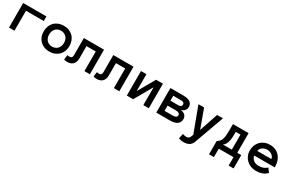

<svg xmlns="http://www.w3.org/2000/svg" viewBox="137 -1677 4639 3082"><g transform="rotate(30 2456.5 -136.5)"><path d="M23.9 -455.1H455.1V-370.1H125V0H23.9Z M1012.7 -227.1Q1012.7 -173.8 995.8 -130.4Q979 -86.9 947.5 -55.4Q916 -23.9 872.1 -6.3Q828.1 11.2 773.9 11.2Q720.7 11.2 676.8 -6.3Q632.8 -23.9 601.3 -55.4Q569.8 -86.9 553 -130.4Q536.1 -173.8 536.1 -227.1Q536.1 -278.8 553 -323Q569.8 -367.2 601.3 -399.2Q632.8 -431.2 676.8 -448.5Q720.7 -465.8 773.9 -465.8Q828.1 -465.8 872.1 -448.5Q916 -431.2 947.5 -399.2Q979 -367.2 995.8 -323Q1012.7 -278.8 1012.7 -227.1ZM912.1 -227.1Q912.1 -257.8 902.6 -285.4Q893.1 -313 875 -332.5Q856.9 -352.1 831.3 -363.5Q805.7 -375 773.9 -375Q741.7 -375 716.3 -363.5Q690.9 -352.1 673.3 -332.5Q655.8 -313 646.2 -285.4Q636.7 -257.8 636.7 -227.1Q636.7 -194.8 646.2 -168.5Q655.8 -142.1 673.3 -122.1Q690.9 -102.1 716.3 -91.1Q741.7 -80.1 773.9 -80.1Q805.7 -80.1 831.3 -91.1Q856.9 -102.1 875 -122.1Q893.1 -142.1 902.6 -168.5Q912.1 -194.8 912.1 -227.1Z M1522.9 -455.1V0H1421.9V-363.8H1250V-134.8Q1250 -95.2 1238.3 -67.1Q1226.6 -39.1 1207.3 -22Q1188 -4.9 1161.9 3.2Q1135.7 11.2 1106 11.2Q1064.9 11.2 1045.9 -1L1058.6 -87.9Q1065.9 -84 1074.5 -82Q1083 -80.1 1096.7 -80.1Q1148.9 -80.1 1148.9 -134.8V-455.1Z M2068.8 -455.1V0H1967.8V-363.8H1795.9V-134.8Q1795.9 -95.2 1784.2 -67.1Q1772.5 -39.1 1753.2 -22Q1733.9 -4.9 1707.8 3.2Q1681.6 11.2 1651.9 11.2Q1610.8 11.2 1591.8 -1L1604.5 -87.9Q1611.8 -84 1620.4 -82Q1628.9 -80.1 1642.6 -80.1Q1694.8 -80.1 1694.8 -134.8V-455.1Z M2207.5 -455.1H2308.6V-142.1L2487.8 -455.1H2614.7V0H2513.7V-331.1L2324.7 0H2207.5Z M3183.6 -125Q3183.6 -63 3137.9 -31.5Q3092.3 0 3007.3 0H2753.4V-455.1H2989.3Q3020.5 -455.1 3051.5 -450.4Q3082.5 -445.8 3106.9 -432.9Q3131.3 -419.9 3146.5 -396.5Q3161.6 -373 3161.6 -335.9Q3161.6 -301.8 3140.1 -274.4Q3118.7 -247.1 3073.7 -233.9Q3129.4 -226.1 3156.5 -198Q3183.6 -169.9 3183.6 -125ZM3061.5 -324.2Q3061.5 -338.9 3055.4 -347.9Q3049.3 -356.9 3039.3 -362.1Q3029.3 -367.2 3016.4 -368.7Q3003.4 -370.1 2990.7 -370.1H2854.5V-278.8H2990.7Q3003.4 -278.8 3016.4 -280.5Q3029.3 -282.2 3039.3 -287.1Q3049.3 -292 3055.4 -301Q3061.5 -310.1 3061.5 -324.2ZM3083.5 -140.1Q3083.5 -164.1 3063.5 -176Q3043.5 -188 3007.3 -188H2854.5V-90.8H3007.3Q3043.5 -90.8 3063.5 -103Q3083.5 -115.2 3083.5 -140.1Z M3726.6 -455.1 3530.3 88.9Q3508.3 147.9 3466.3 170.4Q3424.3 192.9 3366.2 192.9Q3346.2 192.9 3323.2 189Q3300.3 185.1 3275.4 175.8L3296.4 83Q3317.4 90.8 3335 94Q3352.5 97.2 3366.2 97.2Q3411.6 97.2 3428.2 56.2L3446.3 12.2L3272.5 -455.1H3377.4L3502.4 -110.8L3618.2 -455.1Z M3821.3 -90.8Q3849.1 -106 3866.7 -125.5Q3884.3 -145 3894.3 -175Q3904.3 -205.1 3908.2 -248Q3912.1 -291 3912.1 -351.1V-455.1H4202.1V-90.8H4276.4V155.8H4185.1V0H3912.1V155.8H3821.3ZM4013.2 -331.1Q4013.2 -303.2 4011.2 -268.1Q4009.3 -232.9 4001.7 -199Q3994.1 -165 3978.8 -136Q3963.4 -106.9 3935.1 -90.8H4101.1V-370.1H4013.2Z M4460 -189Q4467.3 -142.1 4504.6 -111.1Q4542 -80.1 4605 -80.1Q4654.3 -80.1 4690.7 -95.5Q4727.1 -110.8 4753.4 -136.2L4805.2 -64.9Q4761.2 -21 4712.2 -4.9Q4663.1 11.2 4605 11.2Q4552.2 11.2 4506.8 -6.3Q4461.4 -23.9 4428.2 -55.4Q4395 -86.9 4376.2 -130.4Q4357.4 -173.8 4357.4 -227.1Q4357.4 -278.8 4374.8 -322.5Q4392.1 -366.2 4423.6 -398.2Q4455.1 -430.2 4499 -448Q4543 -465.8 4596.2 -465.8Q4651.4 -465.8 4696.3 -447Q4741.2 -428.2 4773.2 -392.6Q4805.2 -356.9 4823.2 -305.4Q4841.3 -253.9 4841.3 -189ZM4727.1 -277.8Q4719.2 -321.8 4681.6 -348.4Q4644 -375 4596.2 -375Q4548.3 -375 4510.3 -348.4Q4472.2 -321.8 4464.4 -277.8Z"/></g></svg>

Font: Anonymous Pro
Style: Bold
Weight: 700
Monospace: yes
Designer: Mark Simonson
Version: Version 1.003